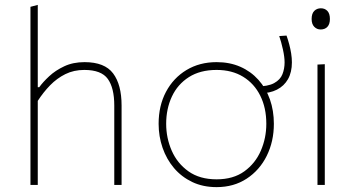

<svg xmlns="http://www.w3.org/2000/svg" viewBox="-20 -759 1458 788"><path d="M105 0Q105 -56.5 105 -108.5Q105 -160.5 105 -221V-494Q105 -558 105 -617.2Q105 -676.5 105 -731L135 -739Q135 -678.5 135 -618.2Q135 -558 135 -494V-401H141Q156 -422 181.8 -446Q207.5 -470 243.8 -487Q280 -504 327 -504Q409.5 -504 444.2 -457.8Q479 -411.5 479 -326Q479 -294 479 -271.8Q479 -249.5 479 -221Q479 -163.5 479 -110Q479 -56.5 479 0H449Q449 -56.5 449 -110Q449 -163.5 449 -221V-326Q449 -398 422.5 -435Q396 -472 326 -472Q283 -472 248.2 -454.8Q213.5 -437.5 185.5 -408.8Q157.5 -380 135 -345V-221Q135 -160.5 135 -108.5Q135 -56.5 135 0Z M869 9Q813 9 769 -12Q725 -33 694.2 -69.2Q663.5 -105.5 647.2 -152.5Q631 -199.5 631 -251Q631 -325 661.2 -382Q691.5 -439 745.2 -471.5Q799 -504 869 -504Q923 -504 966.2 -485Q1009.5 -466 1040.5 -431.5Q1071.5 -397 1087.8 -351Q1104 -305 1104 -251Q1104 -178.5 1074.8 -119.5Q1045.5 -60.5 992.5 -25.8Q939.5 9 869 9ZM869 -23Q937.5 -23 982.8 -55.8Q1028 -88.5 1050.5 -140.5Q1073 -192.5 1073 -251Q1073 -316.5 1048.2 -366.2Q1023.5 -416 977.8 -444Q932 -472 869 -472Q801.5 -472 755.2 -442.5Q709 -413 685.5 -362.8Q662 -312.5 662 -251Q662 -192.5 684.8 -140.5Q707.5 -88.5 753.5 -55.8Q799.5 -23 869 -23ZM1046 -376 1031 -404Q1080 -404 1105.2 -418Q1130.5 -432 1139.2 -454.5Q1148 -477 1148 -503Q1148 -525 1141.2 -555.8Q1134.5 -586.5 1126 -611L1156 -613Q1162 -596 1167 -577.2Q1172 -558.5 1175 -539.5Q1178 -520.5 1178 -503Q1178 -462.5 1162 -434.2Q1146 -406 1116.5 -391Q1087 -376 1046 -376Z M1283 0Q1283 -56.5 1283 -108.5Q1283 -160.5 1283 -221V-271Q1283 -311.5 1283 -348.2Q1283 -385 1283 -420.8Q1283 -456.5 1283 -494L1313 -495.5Q1313 -458 1313 -422Q1313 -386 1313 -349Q1313 -312 1313 -271V-221Q1313 -160.5 1313 -108.5Q1313 -56.5 1313 0ZM1296 -638Q1280.5 -638 1269.8 -649Q1259 -660 1259 -681Q1259 -703.5 1269.8 -714.2Q1280.5 -725 1297 -725Q1313.5 -725 1323.8 -714Q1334 -703 1334 -681Q1334 -660 1323.8 -649Q1313.5 -638 1296 -638Z"/></svg>

Font: Commissioner Thin
Style: Regular
Weight: 100
Designer: Kostas Bartsokas
Foundry: Kostas Bartsokas
Version: Version 1.001;gftools[0.9.23]